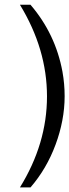

<svg xmlns="http://www.w3.org/2000/svg" viewBox="-20 -613 295 818"><path d="M64.9 -592.8H109.9Q216.3 -468.8 246.1 -307.6Q255.4 -255.4 255.4 -203.4Q255.4 -151.4 245.4 -99.1Q235.4 -46.9 216.8 2.9Q178.7 106 109.9 185.5H64.9Q180.2 -1 180.2 -202.4Q180.2 -403.8 64.9 -592.8Z"/></svg>

Font: Meera
Style: Regular
Weight: 400
Designer: Hussain KH and Suresh P for Swathanthra Malayalam Computing (SMC)
Version: 7.0.0+20160512